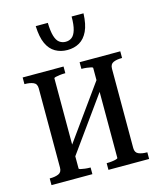

<svg xmlns="http://www.w3.org/2000/svg" viewBox="-110 -809 740 889"><g transform="rotate(-15 260.0 -365.0)"><path d="M85 -68V-448Q85 -470 68.5 -477Q52 -484 28 -484H26V-516H222V-484H220Q208 -484 195.5 -482.5Q183 -481 175 -479Q167 -477 167 -474V-42Q167 -39 175 -37Q183 -35 195.5 -33.5Q208 -32 220 -32H222V0H26V-32H28Q52 -32 68.5 -39Q85 -46 85 -68ZM353 -42V-474Q353 -477 345 -479Q337 -481 324.5 -482.5Q312 -484 300 -484H299V-516H494V-484H492Q468 -484 452 -477Q436 -470 436 -448V-68Q436 -46 452 -39Q468 -32 492 -32H494V0H299V-32H300Q312 -32 324.5 -33.5Q337 -35 345 -37.5Q353 -40 353 -42ZM166 -99 140 -119 354 -417 380 -397ZM260 -585Q228 -585 202.5 -599.5Q177 -614 162.5 -645.5Q148 -677 146 -730H204Q205 -690 212 -666.5Q219 -643 232 -633.5Q245 -624 262 -624Q279 -624 291.5 -633.5Q304 -643 311 -666.5Q318 -690 318 -730H375Q373 -677 358 -645.5Q343 -614 318 -599.5Q293 -585 260 -585Z"/></g></svg>

Font: Roboto Serif 120pt ExtraCondensed
Style: Regular
Weight: 400
Width: 2
Designer: Greg Gazdowicz
Foundry: Commercial Type
Version: Version 1.008